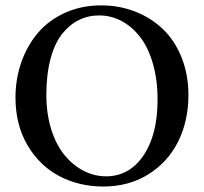

<svg xmlns="http://www.w3.org/2000/svg" viewBox="-20 -678 751 708"><path d="M674.8 -327.1Q674.8 -232.4 637 -156.2Q599.1 -80.1 527.1 -35.2Q455.1 9.8 360.8 9.8Q271.5 9.8 198.7 -28.6Q126 -66.9 81.5 -142.3Q37.1 -217.8 37.1 -317.9Q37.1 -387.2 58.8 -449Q80.6 -510.7 120.4 -557.4Q160.2 -604 220.5 -631.1Q280.8 -658.2 353 -658.2Q419.9 -658.2 478.5 -635.3Q537.1 -612.3 580.8 -570.6Q624.5 -528.8 649.7 -465.8Q674.8 -402.8 674.8 -327.1ZM345.2 -621.1Q305.2 -621.1 271 -604.2Q236.8 -587.4 209.5 -553.5Q182.1 -519.5 166.5 -461.7Q150.9 -403.8 150.9 -328.1Q150.9 -258.8 168.9 -201.2Q187 -143.6 217.8 -106.2Q248.5 -68.8 288.1 -48.3Q327.6 -27.8 371.1 -27.8Q456.5 -27.8 508.8 -104.2Q561 -180.7 561 -311Q561 -384.3 543.7 -443.8Q526.4 -503.4 496.6 -541.7Q466.8 -580.1 428 -600.6Q389.2 -621.1 345.2 -621.1Z"/></svg>

Font: Common Serif Medium
Style: Regular
Weight: 500
Designer: Philipp H. Poll, Khaled Hosny
Foundry: Stefan Peev, Context Ltd.
Version: Version 1.026